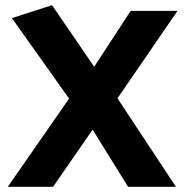

<svg xmlns="http://www.w3.org/2000/svg" viewBox="-20 -722 717 742"><path d="M185 0 338 -221 475 0H660L434 -342L666 -680H485L344 -464L181 -702L26 -652L247 -341L10 0Z"/></svg>

Font: Catamaran ExtraBold
Style: Regular
Weight: 800
Designer: Pria Ravichandran
Version: Version 2.000